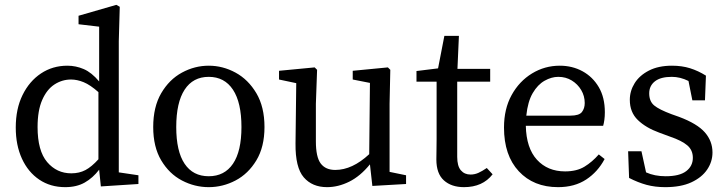

<svg xmlns="http://www.w3.org/2000/svg" viewBox="-20 -759 2998 792"><path d="M135 -235Q135 -137 174.5 -90.5Q214 -44 274 -44Q307 -44 332.5 -57.5Q358 -71 386 -102V-379Q352 -409 325 -420Q298 -431 273 -431Q236 -431 204.5 -410.5Q173 -390 154 -346.5Q135 -303 135 -235ZM396 10 389 -59Q363 -25 329.5 -6Q296 13 249 13Q188 13 142 -18Q96 -49 70.5 -104.5Q45 -160 45 -233Q45 -310 73 -367Q101 -424 149 -456Q197 -488 258 -488Q293 -488 325.5 -474Q358 -460 389 -423V-649L304 -659V-694L460 -739L474 -731L470 -589V-48L551 -36V0Z M841 13Q783 13 730.5 -14.5Q678 -42 645 -97.5Q612 -153 612 -235Q612 -318 645 -374.5Q678 -431 730.5 -459.5Q783 -488 841 -488Q899 -488 951.5 -459.5Q1004 -431 1037.5 -374.5Q1071 -318 1071 -235Q1071 -153 1037.5 -97.5Q1004 -42 951.5 -14.5Q899 13 841 13ZM841 -32Q906 -32 941 -83.5Q976 -135 976 -235Q976 -336 941 -389Q906 -442 841 -442Q776 -442 741.5 -389Q707 -336 707 -235Q707 -135 741.5 -83.5Q776 -32 841 -32Z M1329 13Q1268 13 1233 -27.5Q1198 -68 1199 -167L1202 -416L1131 -431V-467L1278 -481L1288 -471L1283 -331V-176Q1283 -111 1303 -84.5Q1323 -58 1363 -58Q1433 -58 1503 -123L1506 -417L1435 -431V-467L1580 -481L1590 -471L1587 -331V-50L1655 -36V0L1516 8L1506 -81Q1466 -32 1420.5 -9.5Q1375 13 1329 13Z M1894 13Q1842 13 1811 -15Q1780 -43 1780 -101Q1780 -120 1780.5 -138.5Q1781 -157 1781 -186V-422H1698V-466L1787 -477L1813 -611H1873L1867 -475H2002V-422H1866V-112Q1866 -74 1881 -56.5Q1896 -39 1921 -39Q1938 -39 1953.5 -46Q1969 -53 1988 -66L2012 -40Q1971 13 1894 13Z M2283 -442Q2255 -442 2226.5 -426Q2198 -410 2177.5 -375Q2157 -340 2151 -282H2333Q2369 -282 2380.5 -297Q2392 -312 2392 -334Q2392 -363 2377.5 -387.5Q2363 -412 2338.5 -427Q2314 -442 2283 -442ZM2282 13Q2181 13 2120 -52.5Q2059 -118 2059 -233Q2059 -310 2090.5 -367Q2122 -424 2174.5 -456Q2227 -488 2289 -488Q2341 -488 2383 -465Q2425 -442 2450 -399.5Q2475 -357 2475 -296Q2475 -279 2473 -264.5Q2471 -250 2468 -240H2149Q2151 -148 2195 -100Q2239 -52 2311 -52Q2359 -52 2391 -71.5Q2423 -91 2450 -122L2474 -103Q2446 -50 2398 -18.5Q2350 13 2282 13Z M2724 13Q2682 13 2647 3.5Q2612 -6 2575 -25L2571 -135H2626L2645 -48Q2680 -32 2726 -32Q2783 -32 2810.5 -53Q2838 -74 2838 -108Q2838 -140 2815 -159.5Q2792 -179 2745 -195L2699 -212Q2644 -232 2611 -264Q2578 -296 2578 -347Q2578 -384 2598 -416Q2618 -448 2657 -468Q2696 -488 2752 -488Q2793 -488 2826.5 -477.5Q2860 -467 2892 -447L2888 -345H2836L2820 -425Q2786 -442 2751 -442Q2705 -442 2681.5 -423.5Q2658 -405 2658 -374Q2658 -341 2678.5 -324Q2699 -307 2750 -288L2781 -277Q2856 -249 2887.5 -213Q2919 -177 2919 -130Q2919 -92 2897 -59.5Q2875 -27 2832 -7Q2789 13 2724 13Z"/></svg>

Font: Source Serif Pro
Style: Regular
Weight: 400
Designer: Frank Grießhammer
Foundry: Adobe Systems Incorporated
Version: Version 3.001;hotconv 1.0.111;makeotfexe 2.5.65597